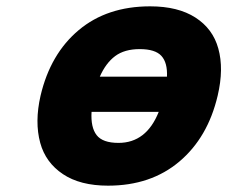

<svg xmlns="http://www.w3.org/2000/svg" viewBox="-20 -576 718 606"><path d="M107 -125Q89 -191 108 -274Q139 -406 228.5 -481Q318 -556 454 -556Q542 -556 597 -520.5Q652 -485 669 -423Q687 -359 667 -274Q636 -142 546 -66Q456 10 321 10Q233 10 178.5 -26.5Q124 -63 107 -125ZM481 -223H269Q266 -174 285 -149.5Q304 -125 354 -125Q442 -125 481 -223ZM295 -334H507Q509 -378 489.5 -399.5Q470 -421 421 -421Q373 -421 343.5 -399Q314 -377 295 -334Z"/></svg>

Font: Passageway
Style: BdIt
Weight: 700
Foundry: Ascender Corporation
Version: Version 1.11